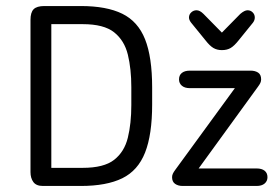

<svg xmlns="http://www.w3.org/2000/svg" viewBox="-20 -616 921 636"><path d="M81 -46Q81 -26 90.5 -13Q100 0 122 0H248Q333 0 385 -25.5Q437 -51 460.5 -110.5Q484 -170 484 -270V-326Q484 -427 460.5 -486Q437 -545 385 -570.5Q333 -596 248 -596H127Q102 -596 91.5 -585.5Q81 -575 81 -550ZM150 -60V-536H254Q324 -536 358 -509Q392 -482 403.5 -435Q415 -388 415 -327V-268Q415 -207 403.5 -160Q392 -113 358 -86.5Q324 -60 254 -60ZM638 -58 834 -328Q840 -336 842.5 -341.5Q845 -347 845 -353Q845 -369 835 -375.5Q825 -382 810 -382H609Q592 -382 582.5 -374.5Q573 -367 573 -353Q573 -340 582.5 -332Q592 -324 609 -324H758L561 -54Q555 -46 552.5 -40.5Q550 -35 550 -29Q550 -14 560 -7Q570 0 585 0H830Q847 0 856.5 -8Q866 -16 866 -29Q866 -43 856.5 -50.5Q847 -58 830 -58ZM715 -508 654 -570Q642 -582 631 -582Q621 -582 613.5 -575Q606 -568 606 -558Q606 -550 613 -541L661 -482Q675 -464 687 -457Q699 -450 715 -450Q732 -450 744 -457Q756 -464 771 -483L818 -541Q824 -549 824 -558Q824 -568 817 -575Q810 -582 800 -582Q790 -582 776 -570Z"/></svg>

Font: Beiruti
Style: Regular
Weight: 400
Version: Version 1.00